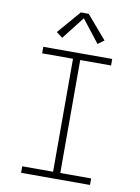

<svg xmlns="http://www.w3.org/2000/svg" viewBox="-103 -1035 805 1103"><g transform="rotate(10 300.0 -483.5)"><path d="M99 0V-38H279V-697H99V-735H501V-697H321V-38H501V0ZM197 -805 161 -832 277 -967H323L439 -832L403 -805L300 -937Z"/></g></svg>

Font: Iosevka Curly Slab XLtEx
Style: Regular
Weight: 200
Width: 7
Monospace: yes
Designer: Belleve Invis
Foundry: Belleve Invis
Version: Version 11.1.0; ttfautohint (v1.8.3)